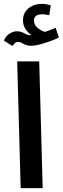

<svg xmlns="http://www.w3.org/2000/svg" viewBox="-25 -974 325 994"><path d="M82 0 64 -656H178L196 0ZM39 -736 -5 -764Q6 -789 25.5 -800.5Q45 -812 61 -812Q83 -812 100 -802Q117 -792 132 -792Q136 -792 138 -792Q119 -805 106.5 -824.5Q94 -844 94 -868Q94 -908 122.5 -931Q151 -954 192 -954Q203 -954 215 -952Q227 -950 238 -946L230 -895Q221 -897 212.5 -898.5Q204 -900 194 -900Q151 -900 151 -868Q151 -844 171 -828.5Q191 -813 208 -809Q224 -814 237 -819.5Q250 -825 263 -830L280 -780Q270 -774 243.5 -764Q217 -754 187 -745.5Q157 -737 136 -737Q113 -737 96.5 -747Q80 -757 68 -757Q59 -757 52 -750.5Q45 -744 39 -736Z"/></svg>

Font: Noto Sans Arabic ExtCond SemBd
Style: Regular
Weight: 600
Width: 2
Designer: Monotype Design Team, Nadine Chahine, Nizar Qandah and Khaled Hosny
Foundry: Monotype Imaging Inc.
Version: Version 2.012; ttfautohint (v1.8.4.7-5d5b)